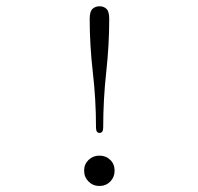

<svg xmlns="http://www.w3.org/2000/svg" viewBox="-20 -600 645 624"><path d="M303.7 -168Q292 -168 292 -185.5Q292 -276.4 281.7 -364.7Q271.5 -453.1 271.5 -538.6Q271.5 -563 280.8 -571.3Q290 -579.6 303.7 -579.6Q316.9 -579.6 325.9 -571.3Q335 -563 335 -538.6Q335 -454.1 325.2 -365Q315.4 -275.9 315.4 -185.5Q315.4 -168 303.7 -168ZM303.2 4.4Q282.2 4.4 267.8 -10Q253.4 -24.4 253.4 -45.4Q253.4 -66.4 267.8 -80.3Q282.2 -94.2 303.2 -94.2Q324.2 -94.2 338.4 -80.3Q352.5 -66.4 352.5 -45.4Q352.5 -24.4 338.4 -10Q324.2 4.4 303.2 4.4Z"/></svg>

Font: Cutive Mono
Style: Regular
Weight: 400
Designer: Vernon Adams
Foundry: Vernon Adams
Version: Version 1.110; ttfautohint (v1.8.4.7-5d5b)